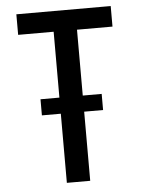

<svg xmlns="http://www.w3.org/2000/svg" viewBox="-53 -777 605 819"><g transform="rotate(-5 250.0 -367.5)"><path d="M200 0V-296H119V-365H200V-647H48V-735H452V-647H300V-365H381V-296H300V0Z"/></g></svg>

Font: Iosevka SS04 Semibold
Style: Regular
Weight: 600
Monospace: yes
Designer: Belleve Invis
Foundry: Belleve Invis
Version: Version 19.0.0; ttfautohint (v1.8.4)